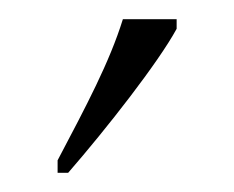

<svg xmlns="http://www.w3.org/2000/svg" viewBox="-20 -786 244 200"><path d="M40 -619V-606H51C91 -652 145 -721 164 -756V-766H108C94 -721 70 -676 40 -619Z"/></svg>

Font: Noto Serif Tamil ExtraCondensed ExtraLight
Style: Regular
Weight: 200
Width: 2
Designer: Indian Type Foundry, Tom Grace, and the Monotype Design Team
Foundry: Monotype Imaging Inc.
Version: Version 2.004